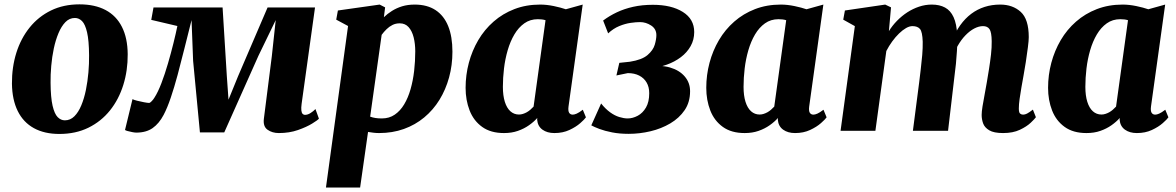

<svg xmlns="http://www.w3.org/2000/svg" viewBox="-20 -586 5269 860"><path d="M336 -566.5Q405 -566.5 453 -541Q501 -515.5 526.2 -465.5Q551.5 -415.5 552 -343Q552.5 -270 532.2 -205.2Q512 -140.5 472.5 -91.2Q433 -42 376 -14Q319 14 246 14Q179 14 131.8 -12Q84.5 -38 59.5 -88.5Q34.5 -139 33.5 -211Q33 -285 53.2 -349.5Q73.5 -414 112.8 -462.8Q152 -511.5 208.2 -539Q264.5 -566.5 336 -566.5ZM315.5 -505.5Q291 -505.5 273 -487Q255 -468.5 242 -437.5Q229 -406.5 221 -368.8Q213 -331 209.5 -291Q206 -251 206.5 -215.5Q207 -149 215.5 -112.5Q224 -76 238.2 -61.5Q252.5 -47 270.5 -47Q295 -47 313.2 -65.2Q331.5 -83.5 344.2 -114.2Q357 -145 364.8 -183.2Q372.5 -221.5 376 -261.5Q379.5 -301.5 379 -338.5Q378.5 -405 370 -441.2Q361.5 -477.5 347.5 -491.5Q333.5 -505.5 315.5 -505.5Z M1229 10Q1199.5 10 1178.5 -4.8Q1157.5 -19.5 1162 -54.5L1197.5 -334L1215 -496L1137.5 -336L984.5 7H875.5L845 -313.5L838 -496Q821.5 -431 806 -368.5Q790.5 -306 775.5 -250.2Q760.5 -194.5 745 -148.8Q729.5 -103 713 -71.5Q692.5 -32.5 663.5 -12.2Q634.5 8 590.5 8Q584 8 572.5 5.8Q561 3.5 551 0.8Q541 -2 540 -4L573.5 -142Q578 -139 593.5 -135Q609 -131 625.2 -128Q641.5 -125 647.5 -125Q650.5 -125 653.2 -127.2Q656 -129.5 659.5 -132.8Q663 -136 666.2 -140.5Q669.5 -145 672 -149Q687.5 -173 703 -213.5Q718.5 -254 732.2 -301.2Q746 -348.5 757 -393Q768 -437.5 774.5 -469.5L657.5 -497L667.5 -552.5H977L996 -245L1003.5 -139.5L1046.5 -245L1178.5 -552.5H1391L1331 -121Q1328.5 -102.5 1329.8 -91.5Q1331 -80.5 1335.5 -76Q1340 -71.5 1345.5 -71.5Q1358.5 -71.5 1371.2 -79.8Q1384 -88 1393 -97.5L1408.5 -54.5Q1403.5 -48 1378.2 -32.5Q1353 -17 1314.5 -3.5Q1276 10 1229 10Z M1440 254 1539 -469.5 1486 -498 1493.5 -539 1680.5 -565.5 1705 -553 1699.5 -509Q1715 -524 1735.5 -537Q1756 -550 1781.2 -557.8Q1806.5 -565.5 1837.5 -565.5Q1893 -565.5 1930.8 -540.8Q1968.5 -516 1987.5 -469Q2006.5 -422 2006.5 -354.5Q2006.5 -294 1991.5 -239.2Q1976.5 -184.5 1948.5 -139Q1920.5 -93.5 1880.2 -60Q1840 -26.5 1788.8 -8.2Q1737.5 10 1678 10Q1666 10 1653.2 8.5Q1640.5 7 1628.5 5L1593 254ZM1638 -63.5Q1649 -59.5 1661.5 -57.5Q1674 -55.5 1690.5 -55.5Q1723.5 -55.5 1748.2 -72.5Q1773 -89.5 1790.5 -118.8Q1808 -148 1819 -186.5Q1830 -225 1835 -268.5Q1840 -312 1840 -356Q1840 -390 1832.8 -418.8Q1825.5 -447.5 1810.2 -464.5Q1795 -481.5 1770.5 -481.5Q1752.5 -481.5 1738 -474.2Q1723.5 -467 1711.5 -455.2Q1699.5 -443.5 1689.5 -430Z M2526.5 -109Q2524 -89.5 2529.2 -81Q2534.5 -72.5 2545.5 -72.5Q2552.5 -72.5 2563 -77Q2573.5 -81.5 2590.5 -94.5L2604.5 -60.5Q2598.5 -51.5 2579.2 -34.5Q2560 -17.5 2530.5 -3.8Q2501 10 2463 10Q2431 10 2409.8 -5.2Q2388.5 -20.5 2386 -49.5L2386.5 -57.5Q2371.5 -40.5 2349.5 -25Q2327.5 -9.5 2299.8 0.2Q2272 10 2237.5 10Q2178 10 2139.8 -17.5Q2101.5 -45 2083.5 -91.2Q2065.5 -137.5 2065.5 -192.5Q2065.5 -250 2080 -304.5Q2094.5 -359 2122.2 -406.2Q2150 -453.5 2190.8 -489.2Q2231.5 -525 2284 -545.2Q2336.5 -565.5 2399.5 -565.5Q2428.5 -565.5 2460.8 -558.8Q2493 -552 2514.5 -544.5L2590 -565.5ZM2423.5 -495.5Q2415.5 -498 2406.8 -499Q2398 -500 2389 -500Q2354.5 -500 2328.5 -481.5Q2302.5 -463 2284 -431.8Q2265.5 -400.5 2254 -361Q2242.5 -321.5 2237.5 -279.2Q2232.5 -237 2232.5 -197Q2232.5 -158 2241.2 -130Q2250 -102 2266.2 -87.5Q2282.5 -73 2304.5 -73Q2313.5 -73 2322.2 -75.8Q2331 -78.5 2339.5 -83.2Q2348 -88 2355.5 -94.5Q2363 -101 2370 -108.5Z M2796 13.5Q2755 13.5 2721.8 7Q2688.5 0.5 2664.8 -8.5Q2641 -17.5 2628.5 -24.5L2672.5 -122.5Q2692 -98 2712.8 -83Q2733.5 -68 2754 -61.8Q2774.5 -55.5 2791.5 -55.5Q2814 -55.5 2836.5 -67.5Q2859 -79.5 2873.5 -104.5Q2888 -129.5 2888 -168.5Q2888 -196.5 2876.2 -216.5Q2864.5 -236.5 2843 -247.5Q2821.5 -258.5 2792 -258.5L2741 -248L2754 -304.5L2801.5 -309.5Q2855.5 -318 2880.5 -339.5Q2905.5 -361 2912.8 -385.8Q2920 -410.5 2920 -428.5Q2920 -456.5 2896.5 -471.8Q2873 -487 2847 -487Q2829 -487 2804.5 -483.5Q2780 -480 2753.8 -469.2Q2727.5 -458.5 2704 -436.5L2681.5 -494Q2709.5 -515 2742.8 -530.8Q2776 -546.5 2816 -555.5Q2856 -564.5 2904.5 -564.5Q2987.5 -564.5 3038.5 -532.5Q3089.5 -500.5 3089.5 -442.5Q3089.5 -408 3073.5 -379.5Q3057.5 -351 3029.8 -330Q3002 -309 2967 -296.5Q2932 -284 2895 -280.5L2883.5 -287Q2938.5 -296 2980.8 -283.8Q3023 -271.5 3047 -243.5Q3071 -215.5 3071 -177.5Q3071 -128.5 3046.8 -92.8Q3022.5 -57 2982.2 -33.2Q2942 -9.5 2893.5 2Q2845 13.5 2796 13.5Z M3604.5 -109Q3602 -89.5 3607.2 -81Q3612.5 -72.5 3623.5 -72.5Q3630.5 -72.5 3641 -77Q3651.5 -81.5 3668.5 -94.5L3682.5 -60.5Q3676.5 -51.5 3657.2 -34.5Q3638 -17.5 3608.5 -3.8Q3579 10 3541 10Q3509 10 3487.8 -5.2Q3466.5 -20.5 3464 -49.5L3464.5 -57.5Q3449.5 -40.5 3427.5 -25Q3405.5 -9.5 3377.8 0.2Q3350 10 3315.5 10Q3256 10 3217.8 -17.5Q3179.5 -45 3161.5 -91.2Q3143.5 -137.5 3143.5 -192.5Q3143.5 -250 3158 -304.5Q3172.5 -359 3200.2 -406.2Q3228 -453.5 3268.8 -489.2Q3309.5 -525 3362 -545.2Q3414.5 -565.5 3477.5 -565.5Q3506.5 -565.5 3538.8 -558.8Q3571 -552 3592.5 -544.5L3668 -565.5ZM3501.5 -495.5Q3493.5 -498 3484.8 -499Q3476 -500 3467 -500Q3432.5 -500 3406.5 -481.5Q3380.5 -463 3362 -431.8Q3343.5 -400.5 3332 -361Q3320.5 -321.5 3315.5 -279.2Q3310.5 -237 3310.5 -197Q3310.5 -158 3319.2 -130Q3328 -102 3344.2 -87.5Q3360.5 -73 3382.5 -73Q3391.5 -73 3400.2 -75.8Q3409 -78.5 3417.5 -83.2Q3426 -88 3433.5 -94.5Q3441 -101 3448 -108.5Z M3971 -553 3961.5 -446.5Q3976.5 -471 3997.8 -492.8Q4019 -514.5 4044 -530.8Q4069 -547 4096.8 -556.2Q4124.5 -565.5 4153.5 -565.5Q4188.5 -565.5 4213 -552.2Q4237.5 -539 4251.2 -509.2Q4265 -479.5 4267.5 -429Q4268 -421 4268 -411.5Q4268 -402 4267.2 -392Q4266.5 -382 4265.5 -371.5L4244 -402.5Q4259.5 -443 4281.2 -473.2Q4303 -503.5 4330.2 -524Q4357.5 -544.5 4390 -555Q4422.5 -565.5 4460 -565.5Q4516 -565.5 4552 -532.8Q4588 -500 4588 -419.5Q4588 -404.5 4584 -373.5Q4580 -342.5 4574.8 -308.2Q4569.5 -274 4564.5 -247Q4560 -222 4555.2 -195Q4550.5 -168 4547 -143Q4543.5 -118 4543.5 -100Q4543.5 -82 4549.2 -77.2Q4555 -72.5 4562.5 -72.5Q4571 -72.5 4580.2 -77.2Q4589.5 -82 4606.5 -95L4620 -61Q4614.5 -53 4596.5 -36Q4578.5 -19 4547.8 -4.5Q4517 10 4473 10Q4431.5 10 4410.8 -2.5Q4390 -15 4383.5 -33.5Q4377 -52 4377 -71Q4377 -85.5 4380.8 -109.2Q4384.5 -133 4390 -161Q4395.5 -189 4400 -216.5Q4404.5 -243.5 4409.8 -276Q4415 -308.5 4418.8 -341.2Q4422.5 -374 4422 -401.5Q4421.5 -442 4412.2 -455.5Q4403 -469 4383 -469Q4364.5 -469 4344.2 -458.5Q4324 -448 4304.8 -428.2Q4285.5 -408.5 4269.8 -380.8Q4254 -353 4244.5 -318.5L4268 -407.5Q4268 -384.5 4266.2 -356.8Q4264.5 -329 4261.8 -300.5Q4259 -272 4255.5 -247L4226.5 0H4069L4097 -216Q4100.5 -244 4104.2 -275.8Q4108 -307.5 4110.8 -339.5Q4113.5 -371.5 4113 -399Q4111.5 -443.5 4100.8 -456.2Q4090 -469 4067 -469Q4053.5 -469 4038.2 -460.2Q4023 -451.5 4007 -436Q3991 -420.5 3976.2 -400.2Q3961.5 -380 3950 -357.5L3901 0H3745L3809 -469L3757 -498L3764.5 -539L3945 -565.5Z M5135.5 -109Q5133 -89.5 5138.2 -81Q5143.5 -72.5 5154.5 -72.5Q5161.5 -72.5 5172 -77Q5182.5 -81.5 5199.5 -94.5L5213.5 -60.5Q5207.5 -51.5 5188.2 -34.5Q5169 -17.5 5139.5 -3.8Q5110 10 5072 10Q5040 10 5018.8 -5.2Q4997.5 -20.5 4995 -49.5L4995.5 -57.5Q4980.5 -40.5 4958.5 -25Q4936.5 -9.5 4908.8 0.2Q4881 10 4846.5 10Q4787 10 4748.8 -17.5Q4710.5 -45 4692.5 -91.2Q4674.5 -137.5 4674.5 -192.5Q4674.5 -250 4689 -304.5Q4703.5 -359 4731.2 -406.2Q4759 -453.5 4799.8 -489.2Q4840.5 -525 4893 -545.2Q4945.5 -565.5 5008.5 -565.5Q5037.5 -565.5 5069.8 -558.8Q5102 -552 5123.5 -544.5L5199 -565.5ZM5032.5 -495.5Q5024.5 -498 5015.8 -499Q5007 -500 4998 -500Q4963.5 -500 4937.5 -481.5Q4911.5 -463 4893 -431.8Q4874.5 -400.5 4863 -361Q4851.5 -321.5 4846.5 -279.2Q4841.5 -237 4841.5 -197Q4841.5 -158 4850.2 -130Q4859 -102 4875.2 -87.5Q4891.5 -73 4913.5 -73Q4922.5 -73 4931.2 -75.8Q4940 -78.5 4948.5 -83.2Q4957 -88 4964.5 -94.5Q4972 -101 4979 -108.5Z"/></svg>

Font: Merriweather 24pt Black
Style: Italic
Weight: 900
Italic angle: -7.8°
Designer: Eben Sorkin
Foundry: Eben Sorkin
Version: Version 2.101